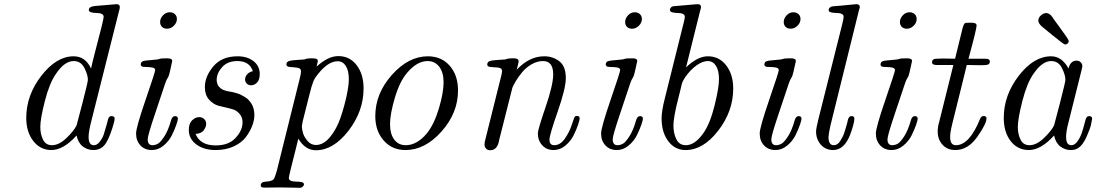

<svg xmlns="http://www.w3.org/2000/svg" viewBox="-20 -714 5299 928"><path d="M106.9 -144Q106.9 -253.9 179.9 -347.9Q252.9 -441.9 335.9 -441.9Q393.1 -441.9 419.9 -382.8Q427.7 -418 443.8 -479.5Q460 -541 470.5 -583Q481 -625 481 -632.8Q481 -650.9 445.1 -651.4Q409.2 -651.9 409.2 -666Q409.2 -682.1 439.9 -685.1Q542 -693.8 543 -693.8Q559.1 -693.8 559.1 -680.2Q559.1 -672.4 555.2 -660.2L421.9 -130.9Q407.7 -75.7 408.2 -51.8Q408.2 -12.2 433.6 -12.2Q433.6 -12.2 434.1 -12.2Q449.2 -12.2 462.2 -29.1Q475.1 -45.9 481 -63Q486.8 -80.1 494.4 -107.4Q502 -134.8 502.9 -139.2Q506.8 -153.3 520 -152.8Q534.2 -152.8 534.2 -140.1Q534.2 -135.3 532.2 -127Q515.1 -61 493.7 -24.9Q472.2 11.2 431.2 11.2Q403.3 11.2 380.6 -5.9Q357.9 -22.9 350.1 -59.1Q287.1 10.7 229 11.2Q174.8 11.2 140.9 -32.5Q106.9 -76.2 106.9 -144ZM174.8 -100.1Q174.8 -65.9 188 -39.1Q201.2 -12.2 231 -12.2Q265.1 -12.2 301 -46.6Q336.9 -81.1 350.1 -107.9Q352.1 -112.8 378.4 -215.3Q404.8 -317.9 404.8 -328.1Q404.8 -352.1 387.9 -385.5Q371.1 -418.9 335.9 -418.9Q292 -418.9 251 -357.9Q218.8 -312 196.8 -225.6Q174.8 -139.2 174.8 -100.1Z M637.7 -68.8Q637.7 -97.7 683.8 -231.9Q730 -366.2 730 -375Q730 -384.8 716.8 -387.5Q703.6 -390.1 686.8 -390.1Q669.9 -390.1 665.5 -393.1Q655.8 -399.9 663.6 -413.1Q667.5 -418 677 -419.9Q686.5 -421.9 707 -423.3Q727.5 -424.8 741.7 -426.8Q746.6 -427.7 750.2 -429Q753.9 -430.2 755.9 -430.7Q757.8 -431.2 764.9 -431.6Q772 -432.1 785.6 -432.1H789.6Q812.5 -432.1 812.5 -418.9Q812.5 -417 800.8 -366.2Q796.9 -350.1 794.2 -344Q791.5 -337.9 790.5 -337.4Q789.6 -336.9 785.6 -328.9Q781.7 -320.8 775.9 -303.2Q756.8 -246.1 731 -168.9Q693.8 -59.1 693.8 -41Q693.8 -12.2 716.8 -12.2Q729 -12.2 741.9 -18.6Q754.9 -24.9 773.9 -54Q793 -83 806.6 -131.8Q812.5 -152.8 825.7 -152.8Q839.8 -152.8 839.8 -140.1Q839.8 -133.3 832.3 -111.1Q824.7 -88.9 810.8 -60.5Q796.9 -32.2 770.8 -10.5Q744.6 11.2 713.9 11.2Q679.7 11.2 658.7 -11.2Q637.7 -33.7 637.7 -68.8ZM753.9 -607.9Q753.9 -625 767.8 -639.9Q781.7 -654.8 800.8 -654.8Q814.9 -654.8 825 -646Q835 -637.2 835 -622.1Q835 -604 820.3 -589.6Q805.7 -575.2 787.6 -575.2Q772.5 -575.2 763.2 -584Q753.9 -592.8 753.9 -607.9Z M892.6 -85.9Q892.6 -116.7 908.4 -132.3Q924.3 -147.9 942.4 -147.9Q957.5 -147.9 967 -138.4Q976.6 -128.9 976.6 -115.2Q976.6 -100.1 964.4 -84Q952.1 -67.9 925.3 -66.9Q947.3 -11.2 1022 -11.2Q1022.5 -11.2 1023.4 -11.2Q1085.4 -11.2 1118.9 -47.6Q1152.3 -84 1152.3 -123Q1152.3 -147 1138.4 -163.1Q1124.5 -179.2 1109.9 -184.1Q1095.2 -189 1068.8 -195.1Q1042.5 -201.2 1035.2 -203.1Q1009.3 -210.9 989.7 -233.4Q970.2 -255.9 970.2 -293Q970.2 -344.7 1011.2 -393.3Q1052.2 -441.9 1128.4 -441.9Q1175.3 -441.9 1205.3 -418.5Q1235.4 -395 1235.4 -356Q1235.4 -328.1 1222.4 -314.9Q1209.5 -301.8 1193.4 -301.8Q1181.2 -301.8 1172.9 -309.8Q1164.6 -317.9 1164.6 -330.1Q1164.6 -343.3 1174.6 -354.7Q1184.6 -366.2 1202.1 -370.1Q1186 -418.9 1127.4 -418.9Q1079.6 -418.9 1053.5 -389.4Q1027.3 -359.9 1027.3 -328.1Q1027.3 -321.3 1028.8 -315.2Q1030.3 -309.1 1032.2 -304.4Q1034.2 -299.8 1037.8 -295.9Q1041.5 -292 1044.4 -289.1Q1047.4 -286.1 1051.8 -283.4Q1056.2 -280.8 1059.8 -279.3Q1063.5 -277.8 1068.4 -276.4Q1073.2 -274.9 1075.2 -274.4Q1077.1 -273.9 1081.3 -272.9Q1085.4 -272 1086.4 -272Q1087.4 -272 1095.5 -270.5Q1103.5 -269 1109.4 -267.6Q1115.2 -266.1 1126.2 -262.9Q1137.2 -259.8 1145.3 -255.4Q1153.3 -251 1163.8 -244.9Q1174.3 -238.8 1181.9 -230.5Q1189.5 -222.2 1195.8 -212.2Q1202.1 -202.1 1205.8 -188Q1209.5 -173.8 1209.5 -158.2Q1209.5 -133.3 1199 -105.7Q1188.5 -78.1 1168 -51Q1147.5 -23.9 1109.4 -6.3Q1071.3 11.2 1022.5 11.2Q965.3 11.2 929 -15.9Q892.6 -43 892.6 -85.9Z M1240.2 181.2Q1240.2 165 1267.1 163.6Q1293.9 162.1 1303.2 151.9Q1308.1 145 1317.9 111.8L1427.2 -328.1Q1435.1 -357.9 1435.1 -369.1Q1435.1 -384.3 1417.5 -386.7Q1399.9 -389.2 1382.1 -390.1Q1364.3 -391.1 1364.3 -402.8Q1364.3 -416 1380.1 -419.9Q1396 -423.8 1452.1 -426.8Q1460.9 -431.6 1479 -432.1H1487.3Q1503.4 -432.1 1509.8 -429.4Q1516.1 -426.8 1516.1 -418Q1516.1 -416 1510.3 -392.1Q1565.4 -442.9 1615.2 -442.9Q1670.4 -442.9 1703.9 -398.9Q1737.3 -355 1737.3 -287.1Q1737.3 -176.3 1664.3 -82Q1591.3 12.2 1506.8 12.2Q1455.1 12.2 1421.9 -43.9Q1418 -25.9 1406 20.5Q1394 66.9 1385 104Q1376 141.1 1376 146Q1376 163.1 1409.4 163.6Q1442.9 164.1 1447.3 170.9Q1449.2 174.8 1449.2 176.8Q1449.2 182.6 1443.1 188.2Q1437 193.8 1428.2 193.8Q1423.3 193.8 1395.3 192.9Q1367.2 191.9 1334 191.9Q1314 191.9 1290.5 192.4Q1267.1 192.9 1262.2 192.9Q1249 192.9 1244.6 190.4Q1240.2 188 1240.2 181.2ZM1439 -104Q1439 -90.8 1444.1 -72Q1449.2 -53.2 1466.1 -33.2Q1482.9 -13.2 1506.8 -13.2Q1543.9 -13.2 1575.9 -52.5Q1607.9 -91.8 1626.5 -147Q1645 -202.1 1655.5 -252Q1666 -301.8 1666 -331.1Q1666 -372.1 1651.6 -395Q1637.2 -418 1612.3 -418Q1559.1 -418 1502.9 -336.9Q1493.2 -320.8 1485.8 -294.9Q1483.9 -291 1442.9 -127Q1439 -106.9 1439 -104Z M1793.9 -152.8Q1793.9 -261.7 1874 -351.8Q1954.1 -441.9 2047.9 -441.9Q2113.8 -441.9 2153.8 -396Q2193.8 -350.1 2193.8 -276.9Q2193.8 -168 2114 -78.4Q2034.2 11.2 1939.9 11.2Q1875 11.2 1834.5 -34.9Q1793.9 -81.1 1793.9 -152.8ZM1865.2 -113.8Q1865.2 -65.9 1885.7 -39.1Q1906.2 -12.2 1940.9 -12.2Q1994.1 -12.2 2041 -66.9Q2077.1 -109.9 2100.6 -187.5Q2124 -265.1 2124 -315.9Q2124 -363.8 2103 -391.4Q2082 -418.9 2046.9 -418.9Q1996.1 -418.9 1948.2 -362.8Q1912.1 -320.8 1888.7 -242.2Q1865.2 -163.6 1865.2 -113.8Z M2321.8 -16.1Q2321.8 -27.3 2327.6 -46.9L2403.8 -352.1Q2403.8 -354 2405.3 -360.6Q2406.7 -367.2 2406.7 -370.1Q2406.7 -385.3 2388.7 -387.2Q2370.6 -389.2 2352.8 -390.1Q2335 -391.1 2335 -401.9Q2335 -416 2350.3 -419.9Q2365.7 -423.8 2423.8 -426.8Q2432.6 -431.6 2450.7 -432.1H2463.9Q2486.8 -432.1 2486.8 -417Q2486.8 -413.1 2477.5 -377Q2538.6 -441.9 2609.9 -441.9H2610.8Q2651.9 -441.9 2683.3 -418Q2714.8 -394 2714.8 -336.9Q2714.8 -287.1 2675.3 -174.1Q2635.7 -61 2635.7 -39.1Q2635.7 -12.2 2658.7 -12.2Q2688.5 -12.2 2710.7 -44.7Q2732.9 -77.1 2744.4 -113Q2755.9 -148.9 2758.8 -150.9Q2762.7 -153.8 2768.6 -153.8Q2781.7 -153.8 2781.7 -141.1Q2781.7 -134.3 2774.2 -111.6Q2766.6 -88.9 2752.7 -60.5Q2738.8 -32.2 2712.9 -10.5Q2687 11.2 2655.8 11.2Q2621.6 11.2 2600.6 -12Q2579.6 -35.2 2579.6 -69.8Q2579.6 -86.9 2616.7 -195.6Q2653.8 -304.2 2653.8 -354Q2653.8 -418.9 2605 -418.9Q2576.2 -418.9 2549.1 -403.1Q2522 -387.2 2503.4 -364.5Q2484.9 -341.8 2473.4 -322.5Q2461.9 -303.2 2456.5 -290Q2454.6 -284.2 2392.6 -37.1Q2384.8 11.7 2349.6 12.2Q2337.4 12.2 2329.6 4.6Q2321.8 -2.9 2321.8 -16.1Z M2885.3 -68.8Q2885.3 -97.7 2931.4 -231.9Q2977.5 -366.2 2977.5 -375Q2977.5 -384.8 2964.4 -387.5Q2951.2 -390.1 2934.3 -390.1Q2917.5 -390.1 2913.1 -393.1Q2903.3 -399.9 2911.1 -413.1Q2915 -418 2924.6 -419.9Q2934.1 -421.9 2954.6 -423.3Q2975.1 -424.8 2989.3 -426.8Q2994.1 -427.7 2997.8 -429Q3001.5 -430.2 3003.4 -430.7Q3005.4 -431.2 3012.5 -431.6Q3019.5 -432.1 3033.2 -432.1H3037.1Q3060.1 -432.1 3060.1 -418.9Q3060.1 -417 3048.3 -366.2Q3044.4 -350.1 3041.7 -344Q3039.1 -337.9 3038.1 -337.4Q3037.1 -336.9 3033.2 -328.9Q3029.3 -320.8 3023.4 -303.2Q3004.4 -246.1 2978.5 -168.9Q2941.4 -59.1 2941.4 -41Q2941.4 -12.2 2964.4 -12.2Q2976.6 -12.2 2989.5 -18.6Q3002.4 -24.9 3021.5 -54Q3040.5 -83 3054.2 -131.8Q3060.1 -152.8 3073.2 -152.8Q3087.4 -152.8 3087.4 -140.1Q3087.4 -133.3 3079.8 -111.1Q3072.3 -88.9 3058.3 -60.5Q3044.4 -32.2 3018.3 -10.5Q2992.2 11.2 2961.4 11.2Q2927.2 11.2 2906.2 -11.2Q2885.3 -33.7 2885.3 -68.8ZM3001.5 -607.9Q3001.5 -625 3015.4 -639.9Q3029.3 -654.8 3048.3 -654.8Q3062.5 -654.8 3072.5 -646Q3082.5 -637.2 3082.5 -622.1Q3082.5 -604 3067.9 -589.6Q3053.2 -575.2 3035.2 -575.2Q3020 -575.2 3010.7 -584Q3001.5 -592.8 3001.5 -607.9Z M3177.7 -142.1Q3177.7 -177.2 3192.9 -236.8L3285.2 -606.9Q3290 -625 3290 -632.8Q3290 -650.9 3253.9 -651.4Q3217.8 -651.9 3217.8 -666Q3217.8 -670.9 3220 -673.8Q3222.2 -676.8 3224.1 -679Q3226.1 -681.2 3230 -682.6Q3233.9 -684.1 3235.8 -684.1Q3237.8 -684.1 3242.4 -684.6Q3247.1 -685.1 3248 -685.1Q3261.2 -686 3288.1 -688.5Q3314.9 -690.9 3332.5 -692.4Q3350.1 -693.8 3352.1 -693.8Q3368.2 -693.8 3368.2 -680.2Q3368.2 -674.3 3362.8 -657.2L3295.9 -388.2Q3351.6 -441.9 3400.9 -441.9Q3401.4 -441.9 3401.9 -441.9Q3456.1 -441.9 3490 -397.9Q3523.9 -354 3523.9 -286.1Q3523.9 -176.3 3451.4 -82.5Q3378.9 11.2 3293.9 11.2Q3242.2 11.2 3210 -31.5Q3177.7 -74.2 3177.7 -142.1ZM3234.9 -106.9Q3234.9 -69.8 3249 -41Q3263.2 -12.2 3294.9 -12.2Q3338.9 -12.2 3379.9 -70.8Q3412.1 -116.7 3433.6 -203.4Q3455.1 -290 3455.1 -331.1Q3455.1 -373 3440.4 -396Q3425.8 -418.9 3400.9 -418.9Q3376 -418.9 3345.9 -397.5Q3315.9 -376 3291 -339.8Q3285.2 -331.1 3281 -322.5Q3276.9 -314 3275.4 -307.9Q3273.9 -301.8 3268.6 -279.3Q3263.2 -256.8 3258.8 -240.2Q3234.9 -147 3234.9 -106.9Z M3651.9 -68.8Q3651.9 -97.7 3698 -231.9Q3744.1 -366.2 3744.1 -375Q3744.1 -384.8 3731 -387.5Q3717.8 -390.1 3700.9 -390.1Q3684.1 -390.1 3679.7 -393.1Q3669.9 -399.9 3677.7 -413.1Q3681.6 -418 3691.2 -419.9Q3700.7 -421.9 3721.2 -423.3Q3741.7 -424.8 3755.9 -426.8Q3760.7 -427.7 3764.4 -429Q3768.1 -430.2 3770 -430.7Q3772 -431.2 3779.1 -431.6Q3786.1 -432.1 3799.8 -432.1H3803.7Q3826.7 -432.1 3826.7 -418.9Q3826.7 -417 3814.9 -366.2Q3811 -350.1 3808.3 -344Q3805.7 -337.9 3804.7 -337.4Q3803.7 -336.9 3799.8 -328.9Q3795.9 -320.8 3790 -303.2Q3771 -246.1 3745.1 -168.9Q3708 -59.1 3708 -41Q3708 -12.2 3731 -12.2Q3743.2 -12.2 3756.1 -18.6Q3769 -24.9 3788.1 -54Q3807.1 -83 3820.8 -131.8Q3826.7 -152.8 3839.8 -152.8Q3854 -152.8 3854 -140.1Q3854 -133.3 3846.4 -111.1Q3838.9 -88.9 3825 -60.5Q3811 -32.2 3784.9 -10.5Q3758.8 11.2 3728 11.2Q3693.8 11.2 3672.9 -11.2Q3651.9 -33.7 3651.9 -68.8ZM3768.1 -607.9Q3768.1 -625 3782 -639.9Q3795.9 -654.8 3814.9 -654.8Q3829.1 -654.8 3839.1 -646Q3849.1 -637.2 3849.1 -622.1Q3849.1 -604 3834.5 -589.6Q3819.8 -575.2 3801.8 -575.2Q3786.6 -575.2 3777.3 -584Q3768.1 -592.8 3768.1 -607.9Z M3924.3 -79.1Q3924.3 -91.3 3934.6 -133.8L4050.8 -597.2Q4057.6 -625 4057.6 -632.8Q4057.6 -650.9 4022.5 -651.4Q3987.3 -651.9 3985.4 -663.1Q3984.4 -671.9 3990.5 -677Q3996.6 -682.1 4000 -682.6Q4003.4 -683.1 4011.7 -684.1Q4026.9 -685.1 4053.2 -687.5Q4079.6 -689.9 4098.1 -691.9Q4116.7 -693.8 4118.7 -693.8Q4135.7 -693.8 4135.7 -680.2Q4135.7 -676.3 4133.5 -670.2Q4131.3 -664.1 4131.3 -663.1L3993.7 -106.9Q3984.9 -67.9 3984.4 -50.8Q3984.4 -12.2 4010.3 -12.2Q4010.3 -12.2 4010.7 -12.2Q4018.6 -12.2 4026.6 -17.1Q4034.7 -22 4041 -32.5Q4047.4 -43 4052.5 -52.5Q4057.6 -62 4062 -76.4Q4066.4 -90.8 4069.1 -99.4Q4071.8 -107.9 4075.2 -121.3Q4078.6 -134.8 4078.6 -136.2Q4083.5 -153.3 4095.7 -152.8Q4109.9 -152.8 4109.4 -140.1Q4109.4 -118.2 4088.4 -61Q4059.6 10.7 4007.3 11.2Q3970.2 11.2 3947.3 -14.9Q3924.3 -41 3924.3 -79.1Z M4213.4 -68.8Q4213.4 -97.7 4259.5 -231.9Q4305.7 -366.2 4305.7 -375Q4305.7 -384.8 4292.5 -387.5Q4279.3 -390.1 4262.5 -390.1Q4245.6 -390.1 4241.2 -393.1Q4231.4 -399.9 4239.3 -413.1Q4243.2 -418 4252.7 -419.9Q4262.2 -421.9 4282.7 -423.3Q4303.2 -424.8 4317.4 -426.8Q4322.3 -427.7 4325.9 -429Q4329.6 -430.2 4331.5 -430.7Q4333.5 -431.2 4340.6 -431.6Q4347.7 -432.1 4361.3 -432.1H4365.2Q4388.2 -432.1 4388.2 -418.9Q4388.2 -417 4376.5 -366.2Q4372.6 -350.1 4369.9 -344Q4367.2 -337.9 4366.2 -337.4Q4365.2 -336.9 4361.3 -328.9Q4357.4 -320.8 4351.6 -303.2Q4332.5 -246.1 4306.6 -168.9Q4269.5 -59.1 4269.5 -41Q4269.5 -12.2 4292.5 -12.2Q4304.7 -12.2 4317.6 -18.6Q4330.6 -24.9 4349.6 -54Q4368.7 -83 4382.3 -131.8Q4388.2 -152.8 4401.4 -152.8Q4415.5 -152.8 4415.5 -140.1Q4415.5 -133.3 4408 -111.1Q4400.4 -88.9 4386.5 -60.5Q4372.6 -32.2 4346.4 -10.5Q4320.3 11.2 4289.6 11.2Q4255.4 11.2 4234.4 -11.2Q4213.4 -33.7 4213.4 -68.8ZM4329.6 -607.9Q4329.6 -625 4343.5 -639.9Q4357.4 -654.8 4376.5 -654.8Q4390.6 -654.8 4400.6 -646Q4410.6 -637.2 4410.6 -622.1Q4410.6 -604 4396 -589.6Q4381.3 -575.2 4363.3 -575.2Q4348.1 -575.2 4338.9 -584Q4329.6 -592.8 4329.6 -607.9Z M4484.9 -413.1Q4484.9 -430.2 4506.8 -430.2Q4511.7 -430.2 4522 -430.7Q4532.2 -431.2 4537.1 -431.2Q4546.9 -431.2 4566.4 -430.7Q4585.9 -430.2 4596.2 -430.2L4631.8 -575.2Q4634.8 -587.4 4636 -589.6Q4637.2 -591.8 4640.1 -597.4Q4643.1 -603 4647.5 -603.5Q4651.9 -604 4660.2 -604H4678.2Q4700.2 -604 4700.2 -590.8Q4700.2 -573.7 4661.1 -430.2H4743.2Q4764.2 -430.2 4764.2 -417Q4764.2 -405.8 4756.1 -402.3Q4748 -398.9 4728 -398.9H4711.9Q4702.1 -398.9 4682.6 -399.4Q4663.1 -399.9 4652.8 -399.9Q4650.9 -394 4647.9 -380.1Q4645 -366.2 4643.1 -359.9L4583 -117.2Q4571.8 -71.3 4572.3 -51.8Q4572.3 -12.2 4599.6 -12.2Q4599.6 -12.2 4600.1 -12.2Q4666 -12.2 4717.3 -140.1Q4722.2 -153.3 4735.1 -153.1Q4748 -152.8 4748 -142.1Q4748 -115.2 4703.1 -52Q4658.2 11.2 4597.2 11.2Q4559.1 11.2 4535.6 -14.4Q4512.2 -40 4512.2 -79.1Q4512.2 -100.1 4519 -123L4587.9 -399.9H4506.8Q4484.9 -399.9 4484.9 -413.1Z M4831.5 -144Q4831.5 -253.9 4904.1 -347.9Q4976.6 -441.9 5060.5 -441.9Q5112.3 -441.9 5144.5 -382.8Q5153.3 -420.9 5183.6 -420.9Q5195.8 -420.9 5203.6 -412.8Q5211.4 -404.8 5211.4 -394Q5211.4 -390.1 5207.5 -375L5144.5 -123Q5132.3 -77.1 5132.8 -51.8Q5132.8 -11.7 5158.7 -12.2Q5174.8 -12.2 5188.2 -31.5Q5201.7 -50.8 5208.7 -71.8Q5215.8 -92.8 5223.6 -123Q5225.6 -130.9 5226.6 -134.8Q5231.4 -152.8 5243.7 -152.8Q5258.8 -152.8 5258.8 -140.1Q5256.8 -127.9 5252.7 -109.4Q5248.5 -90.8 5231.7 -53Q5214.8 -15.1 5193.8 0Q5178.7 11.2 5155.8 11.2Q5127.9 11.2 5105.2 -5.9Q5082.5 -22.9 5074.7 -59.1Q5011.7 10.7 4953.6 11.2Q4898.4 11.2 4865 -32Q4831.5 -75.2 4831.5 -144ZM4899.4 -100.1Q4899.4 -65.9 4912.6 -39.1Q4925.8 -12.2 4955.6 -12.2Q4989.7 -12.2 5025.6 -46.6Q5061.5 -81.1 5074.7 -107.9Q5076.7 -112.8 5103 -215.3Q5129.4 -317.9 5129.4 -328.1Q5129.4 -352.1 5112.5 -385.5Q5095.7 -418.9 5060.5 -418.9Q5017.6 -418.9 4975.6 -357.9Q4943.4 -312 4921.4 -225.6Q4899.4 -139.2 4899.4 -100.1ZM4998.5 -613.8Q4998.5 -628.9 5011.5 -639.9Q5024.4 -650.9 5036.6 -650.9Q5043.5 -650.9 5049.6 -647.5Q5055.7 -644 5058.6 -641.1Q5061.5 -638.2 5066.7 -631.1Q5071.8 -624 5071.8 -623Q5084 -606.9 5095.2 -591.1Q5106.4 -575.2 5113 -566.2Q5119.6 -557.1 5126.2 -548.1Q5132.8 -539.1 5135.7 -534.4Q5138.7 -529.8 5141.1 -525.4Q5143.6 -521 5144.5 -519Q5145.5 -517.1 5145.5 -515.1Q5145.5 -508.3 5140.1 -503.7Q5134.8 -499 5128.4 -499H5127.4Q5121.6 -499 5059.6 -549.8Q5032.7 -571.8 5014.6 -586.9Q4998.5 -602.5 4998.5 -613.8Z"/></svg>

Font: CMU Classical Serif
Style: Italic
Weight: 500
Italic angle: -14.04°
Version: Version 0.7.0